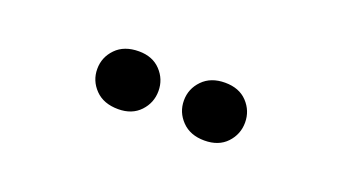

<svg xmlns="http://www.w3.org/2000/svg" viewBox="-28 -744 641 360"><g transform="rotate(20 293.0 -564.5)"><path d="M208 -506.8Q178.7 -506.8 162.1 -523.9Q145.5 -541 145.5 -564.5Q145.5 -587.9 162.1 -605Q178.7 -622.1 208 -622.1Q235.4 -622.1 251.5 -605Q267.6 -587.9 267.6 -564.5Q267.6 -541 251.5 -523.9Q235.4 -506.8 208 -506.8ZM379.9 -506.8Q351.6 -506.8 335 -523.9Q318.4 -541 318.4 -564.5Q318.4 -587.9 335 -605Q351.6 -622.1 379.9 -622.1Q408.2 -622.1 424.3 -605Q440.4 -587.9 440.4 -564.5Q440.4 -541 424.3 -523.9Q408.2 -506.8 379.9 -506.8Z"/></g></svg>

Font: Crimson Pro ExtraLight SemiBold
Style: Regular
Weight: 600
Version: Version 1.002